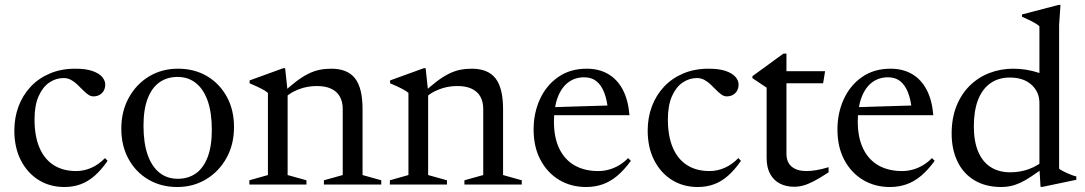

<svg xmlns="http://www.w3.org/2000/svg" viewBox="-20 -740 4350 770"><path d="M282 -464.5Q325 -464.5 351.5 -455Q378 -445.5 390 -431Q402 -416.5 402 -401.5Q402 -387 396 -376.2Q390 -365.5 379.2 -359.5Q368.5 -353.5 354.5 -353.5Q343.5 -353.5 333 -361Q322.5 -368.5 311.8 -379.5Q301 -390.5 289.5 -401.5Q278 -412.5 264.5 -419.8Q251 -427 235 -427Q204.5 -427 178 -409.2Q151.5 -391.5 135 -354.5Q118.5 -317.5 118.5 -261Q118.5 -193.5 138.5 -147.2Q158.5 -101 195.8 -77.5Q233 -54 285.5 -54Q317 -54 346.8 -67.2Q376.5 -80.5 401 -106L411.5 -95Q386 -58 359.2 -34.8Q332.5 -11.5 302.8 -0.8Q273 10 238.5 10Q180 10 134.8 -18.2Q89.5 -46.5 63.5 -97.5Q37.5 -148.5 37.5 -216.5Q37.5 -268 54.2 -313Q71 -358 102.8 -392Q134.5 -426 179.8 -445.2Q225 -464.5 282 -464.5Z M693 -23Q734.5 -23 765 -44.2Q795.5 -65.5 812.5 -109.2Q829.5 -153 829.5 -219Q829.5 -288.5 812.8 -335.8Q796 -383 765.2 -407.2Q734.5 -431.5 692 -431.5Q650.5 -431.5 620 -410.2Q589.5 -389 572.5 -345.5Q555.5 -302 555.5 -235.5Q555.5 -166.5 572.2 -119Q589 -71.5 619.8 -47.2Q650.5 -23 693 -23ZM691 10Q626 10 575.2 -19.8Q524.5 -49.5 495.5 -102.5Q466.5 -155.5 466.5 -224Q466.5 -294 496.8 -348.5Q527 -403 578.2 -433.8Q629.5 -464.5 694 -464.5Q759.5 -464.5 810 -434.8Q860.5 -405 889.5 -352.2Q918.5 -299.5 918.5 -230.5Q918.5 -160.5 888.2 -106.2Q858 -52 806.5 -21Q755 10 691 10Z M1133.5 -373V-38L1209 -17V0H980V-17L1054.5 -38V-367.5Q1046.5 -374.5 1030.8 -383Q1015 -391.5 981 -406V-417.5L1116 -466.5H1123.5ZM1279 -17 1354.5 -38V-302.5Q1354.5 -332 1343 -352.5Q1331.5 -373 1308.5 -384Q1285.5 -395 1251 -395Q1211.5 -395 1177.2 -381.5Q1143 -368 1126.5 -350.5L1111 -365Q1142 -393.5 1167.2 -412.8Q1192.5 -432 1215.2 -443.5Q1238 -455 1260.8 -459.8Q1283.5 -464.5 1308.5 -464.5Q1373.5 -464.5 1403.8 -425.8Q1434 -387 1434 -302.5V-38L1509 -17V0H1279Z M1697 -373V-38L1772.5 -17V0H1543.5V-17L1618 -38V-367.5Q1610 -374.5 1594.2 -383Q1578.5 -391.5 1544.5 -406V-417.5L1679.5 -466.5H1687ZM1842.5 -17 1918 -38V-302.5Q1918 -332 1906.5 -352.5Q1895 -373 1872 -384Q1849 -395 1814.5 -395Q1775 -395 1740.8 -381.5Q1706.5 -368 1690 -350.5L1674.5 -365Q1705.5 -393.5 1730.8 -412.8Q1756 -432 1778.8 -443.5Q1801.5 -455 1824.2 -459.8Q1847 -464.5 1872 -464.5Q1937 -464.5 1967.2 -425.8Q1997.5 -387 1997.5 -302.5V-38L2072.5 -17V0H1842.5Z M2333 -464.5Q2382.5 -464.5 2419.2 -443Q2456 -421.5 2477.8 -380Q2499.5 -338.5 2504.5 -278H2190L2191 -310L2454 -318L2418.5 -297.5Q2414.5 -339.5 2403 -369Q2391.5 -398.5 2372 -414.2Q2352.5 -430 2323 -430Q2286 -430 2258.8 -409.5Q2231.5 -389 2216.5 -349.2Q2201.5 -309.5 2201.5 -253Q2201.5 -188 2223.2 -143.5Q2245 -99 2284.8 -76.5Q2324.5 -54 2379 -54Q2401 -54 2422 -59.8Q2443 -65.5 2462.8 -77.2Q2482.5 -89 2499 -106L2510 -95Q2483 -58 2455.2 -34.8Q2427.5 -11.5 2396.8 -0.8Q2366 10 2330.5 10Q2270 10 2222.5 -18.5Q2175 -47 2147.5 -98.8Q2120 -150.5 2120 -220.5Q2120 -287 2145.5 -342.5Q2171 -398 2218.8 -431.2Q2266.5 -464.5 2333 -464.5Z M2822 -464.5Q2865 -464.5 2891.5 -455Q2918 -445.5 2930 -431Q2942 -416.5 2942 -401.5Q2942 -387 2936 -376.2Q2930 -365.5 2919.2 -359.5Q2908.5 -353.5 2894.5 -353.5Q2883.5 -353.5 2873 -361Q2862.5 -368.5 2851.8 -379.5Q2841 -390.5 2829.5 -401.5Q2818 -412.5 2804.5 -419.8Q2791 -427 2775 -427Q2744.5 -427 2718 -409.2Q2691.5 -391.5 2675 -354.5Q2658.5 -317.5 2658.5 -261Q2658.5 -193.5 2678.5 -147.2Q2698.5 -101 2735.8 -77.5Q2773 -54 2825.5 -54Q2857 -54 2886.8 -67.2Q2916.5 -80.5 2941 -106L2951.5 -95Q2926 -58 2899.2 -34.8Q2872.5 -11.5 2842.8 -0.8Q2813 10 2778.5 10Q2720 10 2674.8 -18.2Q2629.5 -46.5 2603.5 -97.5Q2577.5 -148.5 2577.5 -216.5Q2577.5 -268 2594.2 -313Q2611 -358 2642.8 -392Q2674.5 -426 2719.8 -445.2Q2765 -464.5 2822 -464.5Z M3134 -123.5Q3134 -89 3155.2 -71.5Q3176.5 -54 3214 -54Q3233 -54 3254.8 -57.8Q3276.5 -61.5 3303 -69.5V-49Q3268.5 -26 3244.2 -13.5Q3220 -1 3201.5 4Q3183 9 3164.5 9Q3133 9 3108.2 -3.5Q3083.5 -16 3069 -41.8Q3054.5 -67.5 3054.5 -106.5V-388.5L2997.5 -426.5V-434.5Q3006.5 -441 3017 -448.8Q3027.5 -456.5 3039.5 -465Q3051.5 -473.5 3064.5 -483.2Q3077.5 -493 3092 -503.5Q3106.5 -514 3122 -525H3134V-438.5ZM3104.5 -406V-454.5H3289L3281 -406Z M3551.5 -464.5Q3601 -464.5 3637.8 -443Q3674.5 -421.5 3696.2 -380Q3718 -338.5 3723 -278H3408.5L3409.5 -310L3672.5 -318L3637 -297.5Q3633 -339.5 3621.5 -369Q3610 -398.5 3590.5 -414.2Q3571 -430 3541.5 -430Q3504.5 -430 3477.2 -409.5Q3450 -389 3435 -349.2Q3420 -309.5 3420 -253Q3420 -188 3441.8 -143.5Q3463.5 -99 3503.2 -76.5Q3543 -54 3597.5 -54Q3619.5 -54 3640.5 -59.8Q3661.5 -65.5 3681.2 -77.2Q3701 -89 3717.5 -106L3728.5 -95Q3701.5 -58 3673.8 -34.8Q3646 -11.5 3615.2 -0.8Q3584.5 10 3549 10Q3488.5 10 3441 -18.5Q3393.5 -47 3366 -98.8Q3338.5 -150.5 3338.5 -220.5Q3338.5 -287 3364 -342.5Q3389.5 -398 3437.2 -431.2Q3485 -464.5 3551.5 -464.5Z M4148.5 -327Q4148.5 -371 4116.8 -400Q4085 -429 4029.5 -429Q3983.5 -429 3951 -405.5Q3918.5 -382 3902 -338.5Q3885.5 -295 3885.5 -233.5Q3885.5 -173 3903 -131.8Q3920.5 -90.5 3953.2 -69.8Q3986 -49 4031.5 -49Q4071 -49 4106.8 -62Q4142.5 -75 4176 -104L4178.5 -77Q4144 -51 4118.2 -33.8Q4092.5 -16.5 4071.8 -7Q4051 2.5 4033 6.2Q4015 10 3996 10Q3932.5 10 3887.8 -17Q3843 -44 3819.8 -92.5Q3796.5 -141 3796.5 -204.5Q3796.5 -265.5 3815.5 -313.8Q3834.5 -362 3868.5 -395.8Q3902.5 -429.5 3947.5 -447Q3992.5 -464.5 4043.5 -464.5Q4069.5 -464.5 4094.8 -460.5Q4120 -456.5 4146 -448Q4172 -439.5 4198.5 -425.5L4148.5 -402V-634.5Q4142.5 -640.5 4131.5 -647Q4120.5 -653.5 4106.8 -660Q4093 -666.5 4078.5 -673V-682L4226 -720.5H4233L4227.5 -640.5V-63.5Q4232 -59.5 4240.5 -55Q4249 -50.5 4259 -46Q4269 -41.5 4278.8 -37.8Q4288.5 -34 4296.5 -32.5V-19L4160.5 9.5H4153L4148.5 -64.5Z"/></svg>

Font: Newsreader 36pt
Style: Regular
Weight: 400
Designer: Hugues Gentile
Foundry: Production Type
Version: Version 1.003